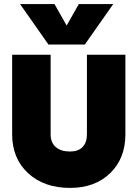

<svg xmlns="http://www.w3.org/2000/svg" viewBox="-20 -920 679 948"><path d="M398.9 -700.2H219.2L79.1 -899.9H249L309.1 -793.9L369.1 -899.9H539.1ZM40 -649.9H230V-256.8Q230 -216.3 255.1 -194.1Q280.3 -171.9 326.2 -171.9Q366.2 -171.9 387.7 -194.1Q409.2 -216.3 409.2 -256.8V-649.9H599.1V-256.8Q599.1 -137.7 523.9 -64.9Q448.7 7.8 326.2 7.8Q197.3 7.8 118.7 -64.9Q40 -137.7 40 -256.8Z"/></svg>

Font: Overused Grotesk Black
Style: Regular
Weight: 900
Version: Version 0.002